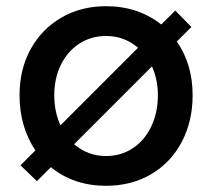

<svg xmlns="http://www.w3.org/2000/svg" viewBox="-20 -588 685 619"><path d="M550 -454Q601 -381 601 -281Q601 -197 566 -130.5Q531 -64 467.5 -26.5Q404 11 322 11Q218 11 144 -49L99 -4L46 -55L94 -103Q43 -180 43 -281Q43 -364 78.5 -429Q114 -494 177.5 -531Q241 -568 322 -568Q425 -568 500 -509L545 -554L597 -501ZM175 -184 425 -434Q381 -472 322 -472Q274 -472 236 -447.5Q198 -423 176.5 -379.5Q155 -336 155 -281Q155 -227 175 -184ZM489 -281Q489 -331 470 -374L219 -123Q263 -85 322 -85Q370 -85 408 -110Q446 -135 467.5 -180Q489 -225 489 -281Z"/></svg>

Font: Open Sauce One Medium
Style: Regular
Weight: 500
Designer: Alfredo Marco Pradil
Foundry: Creative Sauce Fz LLC
Version: Version 1.477